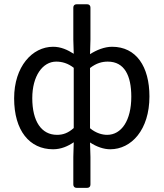

<svg xmlns="http://www.w3.org/2000/svg" viewBox="-20 -696 775 909"><path d="M327.1 46.9V177.7C327.1 187.5 333 193.4 342.8 193.4H392.6C402.3 193.4 408.2 187.5 408.2 177.7V46.9L406.2 -21.5C437.5 -1 470.7 10.7 502 10.7C601.6 10.7 687.5 -81.1 687.5 -239.3C687.5 -380.9 625 -474.6 510.7 -474.6C474.6 -474.6 436.5 -459 406.2 -439.5L408.2 -508.8V-660.2C408.2 -669.9 402.3 -675.8 392.6 -675.8H342.8C333 -675.8 327.1 -669.9 327.1 -660.2V-508.8L329.1 -441.4C299.8 -460 268.6 -474.6 231.4 -474.6C132.8 -474.6 46.9 -380.9 46.9 -230.5C46.9 -77.1 120.1 10.7 231.4 10.7C269.5 10.7 301.8 -3.9 329.1 -22.5ZM329.1 -89.8C301.8 -65.4 277.3 -57.6 250 -57.6C175.8 -57.6 132.8 -122.1 132.8 -231.4C132.8 -335.9 181.6 -404.3 246.1 -404.3C273.4 -404.3 301.8 -396.5 329.1 -375ZM601.6 -238.3C601.6 -125 554.7 -57.6 487.3 -57.6C465.8 -57.6 435.5 -64.5 406.2 -88.9V-374C436.5 -397.5 463.9 -404.3 490.2 -404.3C569.3 -404.3 601.6 -337.9 601.6 -238.3Z"/></svg>

Font: Ed Sans Neue
Style: Regular
Weight: 400
Designer: Stephen Hutchings
Version: Version 1.004;PS 001.004;hotconv 1.0.88;makeotf.lib2.5.64775